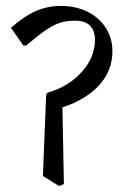

<svg xmlns="http://www.w3.org/2000/svg" viewBox="-20 -595 442 649"><path d="M191 -232 196 27 180 34 125 0 136 -275 141 -282Q210 -301 255.5 -351Q301 -401 301 -460Q301 -492 284 -508.5Q267 -525 235 -525Q206 -525 184.5 -518.5Q163 -512 137.5 -495Q112 -478 68 -441H59L17 -501Q61 -540 101 -557.5Q141 -575 185 -575Q236 -575 275.5 -555.5Q315 -536 337.5 -501Q360 -466 360 -421Q360 -357 316 -308Q272 -259 191 -232Z"/></svg>

Font: Sahitya
Style: Regular
Weight: 400
Designer: Juan Pablo del Peral
Foundry: Juan Pablo del Peral (http://www.huertatipografica.com)
Version: Version 1.001;PS 001.000;hotconv 1.0.70;makeotf.lib2.5.58329